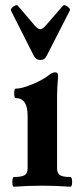

<svg xmlns="http://www.w3.org/2000/svg" viewBox="-20 -706 309 730"><path d="M33 4Q29 4 27.5 -5Q26 -14 27.5 -23.5Q29 -33 33 -33Q62 -33 73.5 -40Q85 -47 85 -66V-266Q85 -333 40 -333Q36 -333 34.5 -342Q33 -351 34.5 -360Q36 -369 40 -369Q56 -369 80 -377Q104 -385 128 -397Q152 -409 168 -422Q180 -431 189 -431Q201 -431 201 -418Q199 -391 198 -375Q197 -359 197 -342V-66Q197 -47 208 -40Q219 -33 247 -33Q252 -33 253.5 -23.5Q255 -14 253.5 -5Q252 4 247 4Q220 2 193.5 1Q167 0 140 0Q114 0 87.5 1Q61 2 33 4ZM134 -478Q117 -478 109 -493L22 -665Q20 -670 25 -676Q30 -682 37.5 -685Q45 -688 48 -684L112 -609Q124 -595 133 -595Q142 -595 154 -609L219 -684Q223 -688 230 -685Q237 -682 242.5 -676Q248 -670 245 -665L157 -493Q153 -485 147.5 -481.5Q142 -478 134 -478Z"/></svg>

Font: Junicode VF
Style: Regular
Weight: 400
Designer: Peter S. Baker
Version: Version 2.213